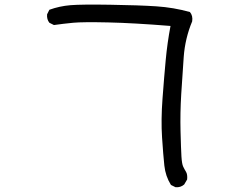

<svg xmlns="http://www.w3.org/2000/svg" viewBox="-20 -741 1040 822"><path d="M731.4 60.5 711.9 50.8Q688.5 13.7 683.6 -32.2Q678.7 -78.1 673.8 -152.8Q668.9 -227.5 675.8 -319.3Q682.6 -411.1 689.5 -484.4Q696.3 -557.6 710 -629.9Q551.8 -642.6 443.4 -645Q335 -647.5 293.5 -643.6Q252 -639.6 210.9 -633.8L191.4 -643.6Q179.7 -658.2 181.6 -679.7L191.4 -699.2Q234.4 -714.8 281.7 -718.8Q329.1 -722.7 452.1 -720.7Q575.2 -718.8 649.4 -713.9Q723.6 -709 793 -689.5Q806.6 -673.8 802.7 -649.4Q772.5 -577.1 766.6 -498Q760.7 -418.9 755.9 -337.9Q751 -256.8 752.9 -179.7Q754.9 -102.5 756.8 -70.8Q758.8 -39.1 764.2 -27.8Q769.5 -16.6 776.4 -5.4Q783.2 5.9 781.2 27.3L768.6 48.8Q752.9 62.5 731.4 60.5Z"/></svg>

Font: NaikaiFont
Style: Regular
Weight: 400
Version: Version 1.67